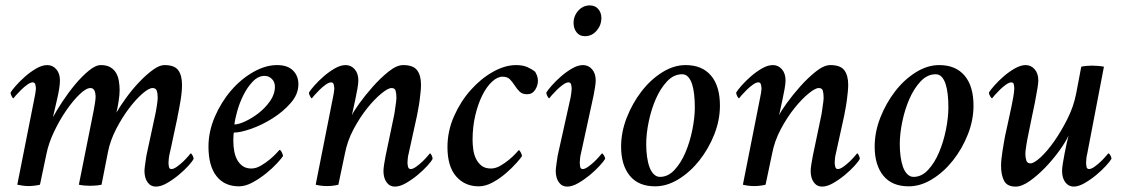

<svg xmlns="http://www.w3.org/2000/svg" viewBox="-20 -684 4172 711"><path d="M555 -260Q556 -264 557.5 -272.5Q559 -281 560.5 -290.5Q562 -300 563 -308.5Q564 -317 564 -321Q564 -338 560.5 -348Q557 -358 545 -358Q531 -358 506.5 -336.5Q482 -315 456.5 -281Q431 -247 409.5 -205Q388 -163 380 -122L356 0Q347 2 335.5 3Q324 4 314 4Q304 4 292.5 3Q281 2 272 0L327 -275Q329 -286 331.5 -301.5Q334 -317 334 -324Q334 -358 315 -358Q299 -358 275 -335Q251 -312 226 -276Q201 -240 180.5 -197Q160 -154 152 -114L128 0Q120 2 108 3.5Q96 5 86 5Q76 5 64.5 3.5Q53 2 44 0L108 -323Q109 -327 111 -339Q113 -351 113 -355Q113 -362 111 -370.5Q109 -379 101 -379Q93 -379 81 -370.5Q69 -362 58 -351Q47 -340 39 -331Q31 -322 30 -320Q27 -320 23 -328Q19 -336 19 -341Q24 -350 39 -367Q54 -384 73.5 -401Q93 -418 114.5 -430.5Q136 -443 155 -443Q175 -443 188.5 -427.5Q202 -412 202 -386Q202 -373 199 -354.5Q196 -336 191.5 -317Q187 -298 183 -280Q179 -262 176 -250Q189 -274 211 -307.5Q233 -341 258 -371Q283 -401 308.5 -422Q334 -443 353 -443Q375 -443 388.5 -435Q402 -427 409.5 -414.5Q417 -402 420 -385Q423 -368 423 -350Q423 -342 422 -330.5Q421 -319 419 -307.5Q417 -296 415 -285Q413 -274 411 -267Q425 -291 447 -321.5Q469 -352 494.5 -379Q520 -406 545 -424.5Q570 -443 589 -443Q626 -443 640 -424Q654 -405 654 -370Q654 -344 648.5 -311Q643 -278 638 -255Q637 -247 632.5 -227.5Q628 -208 623.5 -185.5Q619 -163 614.5 -143Q610 -123 608 -114Q606 -106 605 -96Q604 -86 604 -82Q604 -75 605.5 -66.5Q607 -58 615 -58Q623 -58 635 -66.5Q647 -75 658 -85.5Q669 -96 677 -105.5Q685 -115 686 -116Q689 -116 693 -108.5Q697 -101 697 -96Q693 -87 677.5 -70Q662 -53 641.5 -36Q621 -19 598.5 -6Q576 7 557 7Q538 7 526.5 -9Q515 -25 515 -51Q515 -59 517.5 -76Q520 -93 522 -107Z M848 -223Q863 -223 888 -234.5Q913 -246 937.5 -265Q962 -284 980 -309.5Q998 -335 998 -363Q998 -381 986.5 -392Q975 -403 960 -403Q936 -403 916 -382Q896 -361 881.5 -332Q867 -303 858.5 -272.5Q850 -242 848 -223ZM1006 -443Q1045 -443 1065 -423Q1085 -403 1085 -372Q1085 -335 1056.5 -302.5Q1028 -270 989 -245.5Q950 -221 910 -207Q870 -193 846 -193Q845 -191 844.5 -179Q844 -167 844 -163Q844 -142 847.5 -123.5Q851 -105 859 -91Q867 -77 879.5 -68.5Q892 -60 911 -60Q928 -60 946 -70.5Q964 -81 979 -93.5Q994 -106 1004 -117Q1014 -128 1015 -129Q1019 -129 1023.5 -120Q1028 -111 1028 -106Q1023 -98 1006 -79.5Q989 -61 965.5 -42Q942 -23 915.5 -8.5Q889 6 865 6Q811 6 781.5 -32Q752 -70 752 -141Q752 -197 775.5 -251.5Q799 -306 835.5 -348.5Q872 -391 917.5 -417Q963 -443 1006 -443Z M1307 -386Q1307 -375 1303.5 -355Q1300 -335 1295.5 -314.5Q1291 -294 1287.5 -277.5Q1284 -261 1283 -257Q1289 -271 1311 -301.5Q1333 -332 1361 -363.5Q1389 -395 1419 -419Q1449 -443 1473 -443Q1510 -443 1524.5 -424Q1539 -405 1539 -370Q1539 -358 1537.5 -343.5Q1536 -329 1534 -313Q1532 -297 1529 -282Q1526 -267 1524 -255L1493 -114Q1491 -108 1490 -97Q1489 -86 1489 -82Q1489 -75 1491 -66.5Q1493 -58 1501 -58Q1509 -58 1521 -66.5Q1533 -75 1544 -85.5Q1555 -96 1563 -105.5Q1571 -115 1572 -116Q1575 -116 1578.5 -108.5Q1582 -101 1582 -96Q1578 -87 1562.5 -70Q1547 -53 1526.5 -36Q1506 -19 1483.5 -6Q1461 7 1442 7Q1423 7 1411.5 -9Q1400 -25 1400 -51Q1400 -59 1402.5 -76Q1405 -93 1408 -107L1440 -260Q1441 -264 1442 -272.5Q1443 -281 1444.5 -290.5Q1446 -300 1447 -308.5Q1448 -317 1448 -321Q1448 -338 1445 -348Q1442 -358 1430 -358Q1417 -358 1392 -337.5Q1367 -317 1340 -283.5Q1313 -250 1289.5 -206Q1266 -162 1257 -114Q1251 -84 1245 -57Q1239 -30 1233 0Q1213 5 1191 5Q1169 5 1149 0L1213 -323Q1214 -327 1216 -339Q1218 -351 1218 -355Q1218 -362 1216 -370.5Q1214 -379 1206 -379Q1198 -379 1186 -370.5Q1174 -362 1163 -351Q1152 -340 1144 -331Q1136 -322 1135 -320Q1132 -320 1128 -328Q1124 -336 1124 -341Q1129 -350 1144 -367Q1159 -384 1178.5 -401Q1198 -418 1219.5 -430.5Q1241 -443 1260 -443Q1280 -443 1293.5 -427.5Q1307 -412 1307 -386Z M1891 -443Q1917 -443 1934 -435Q1951 -427 1961 -419Q1964 -415 1968 -405.5Q1972 -396 1972 -385Q1972 -367 1961.5 -351Q1951 -335 1932 -335Q1914 -335 1904 -345Q1894 -355 1886 -367.5Q1878 -380 1868.5 -390Q1859 -400 1841 -400Q1822 -400 1802 -381.5Q1782 -363 1766 -331Q1750 -299 1740 -256.5Q1730 -214 1730 -166Q1730 -150 1732.5 -131Q1735 -112 1742.5 -96.5Q1750 -81 1763 -70.5Q1776 -60 1798 -60Q1815 -60 1832.5 -70Q1850 -80 1865 -92.5Q1880 -105 1890 -116Q1900 -127 1901 -128Q1904 -128 1908.5 -119.5Q1913 -111 1913 -106Q1909 -99 1892.5 -80.5Q1876 -62 1853.5 -42.5Q1831 -23 1804.5 -8.5Q1778 6 1753 6Q1701 6 1669 -31Q1637 -68 1637 -139Q1637 -199 1661.5 -254Q1686 -309 1723.5 -351Q1761 -393 1805.5 -418Q1850 -443 1891 -443Z M2164 -664Q2184 -664 2195.5 -650.5Q2207 -637 2207 -617Q2207 -591 2189.5 -570.5Q2172 -550 2146 -550Q2126 -550 2115 -564.5Q2104 -579 2104 -599Q2104 -625 2121.5 -644.5Q2139 -664 2164 -664ZM2093 -323Q2094 -327 2095.5 -339Q2097 -351 2097 -355Q2097 -362 2095 -370.5Q2093 -379 2085 -379Q2077 -379 2065 -370.5Q2053 -362 2042 -351Q2031 -340 2023 -331Q2015 -322 2014 -320Q2011 -320 2007 -328Q2003 -336 2003 -341Q2008 -350 2023 -367Q2038 -384 2057.5 -401Q2077 -418 2098.5 -430.5Q2120 -443 2139 -443Q2159 -443 2172.5 -427.5Q2186 -412 2186 -386Q2186 -378 2183.5 -361Q2181 -344 2178 -330L2131 -114Q2129 -108 2128 -97Q2127 -86 2127 -82Q2127 -75 2128.5 -66.5Q2130 -58 2138 -58Q2146 -58 2158 -66.5Q2170 -75 2181 -85.5Q2192 -96 2200 -105.5Q2208 -115 2209 -116Q2212 -116 2216.5 -108.5Q2221 -101 2221 -96Q2216 -87 2200.5 -70Q2185 -53 2164.5 -36Q2144 -19 2121.5 -6Q2099 7 2080 7Q2061 7 2049.5 -9Q2038 -25 2038 -51Q2038 -59 2040.5 -76Q2043 -93 2045 -107Z M2506 -409Q2475 -409 2450.5 -383Q2426 -357 2409 -318.5Q2392 -280 2382.5 -234.5Q2373 -189 2373 -150Q2373 -126 2376 -104Q2379 -82 2385 -65.5Q2391 -49 2401 -39Q2411 -29 2424 -29Q2454 -29 2478 -55Q2502 -81 2518.5 -120Q2535 -159 2544 -204Q2553 -249 2553 -287Q2553 -312 2550.5 -334.5Q2548 -357 2542.5 -373.5Q2537 -390 2528 -399.5Q2519 -409 2506 -409ZM2519 -443Q2580 -443 2613 -404Q2646 -365 2646 -293Q2646 -239 2625 -186Q2604 -133 2570 -90Q2536 -47 2493 -20.5Q2450 6 2406 6Q2344 6 2312 -33.5Q2280 -73 2280 -141Q2280 -195 2301 -248.5Q2322 -302 2355.5 -345.5Q2389 -389 2432 -416Q2475 -443 2519 -443Z M2889 -386Q2889 -375 2885.5 -355Q2882 -335 2877.5 -314.5Q2873 -294 2869.5 -277.5Q2866 -261 2865 -257Q2871 -271 2893 -301.5Q2915 -332 2943 -363.5Q2971 -395 3001 -419Q3031 -443 3055 -443Q3092 -443 3106.5 -424Q3121 -405 3121 -370Q3121 -358 3119.5 -343.5Q3118 -329 3116 -313Q3114 -297 3111 -282Q3108 -267 3106 -255L3075 -114Q3073 -108 3072 -97Q3071 -86 3071 -82Q3071 -75 3073 -66.5Q3075 -58 3083 -58Q3091 -58 3103 -66.5Q3115 -75 3126 -85.5Q3137 -96 3145 -105.5Q3153 -115 3154 -116Q3157 -116 3160.5 -108.5Q3164 -101 3164 -96Q3160 -87 3144.5 -70Q3129 -53 3108.5 -36Q3088 -19 3065.5 -6Q3043 7 3024 7Q3005 7 2993.5 -9Q2982 -25 2982 -51Q2982 -59 2984.5 -76Q2987 -93 2990 -107L3022 -260Q3023 -264 3024 -272.5Q3025 -281 3026.5 -290.5Q3028 -300 3029 -308.5Q3030 -317 3030 -321Q3030 -338 3027 -348Q3024 -358 3012 -358Q2999 -358 2974 -337.5Q2949 -317 2922 -283.5Q2895 -250 2871.5 -206Q2848 -162 2839 -114Q2833 -84 2827 -57Q2821 -30 2815 0Q2795 5 2773 5Q2751 5 2731 0L2795 -323Q2796 -327 2798 -339Q2800 -351 2800 -355Q2800 -362 2798 -370.5Q2796 -379 2788 -379Q2780 -379 2768 -370.5Q2756 -362 2745 -351Q2734 -340 2726 -331Q2718 -322 2717 -320Q2714 -320 2710 -328Q2706 -336 2706 -341Q2711 -350 2726 -367Q2741 -384 2760.5 -401Q2780 -418 2801.5 -430.5Q2823 -443 2842 -443Q2862 -443 2875.5 -427.5Q2889 -412 2889 -386Z M3445 -409Q3414 -409 3389.5 -383Q3365 -357 3348 -318.5Q3331 -280 3321.5 -234.5Q3312 -189 3312 -150Q3312 -126 3315 -104Q3318 -82 3324 -65.5Q3330 -49 3340 -39Q3350 -29 3363 -29Q3393 -29 3417 -55Q3441 -81 3457.5 -120Q3474 -159 3483 -204Q3492 -249 3492 -287Q3492 -312 3489.5 -334.5Q3487 -357 3481.5 -373.5Q3476 -390 3467 -399.5Q3458 -409 3445 -409ZM3458 -443Q3519 -443 3552 -404Q3585 -365 3585 -293Q3585 -239 3564 -186Q3543 -133 3509 -90Q3475 -47 3432 -20.5Q3389 6 3345 6Q3283 6 3251 -33.5Q3219 -73 3219 -141Q3219 -195 3240 -248.5Q3261 -302 3294.5 -345.5Q3328 -389 3371 -416Q3414 -443 3458 -443Z M3913 -51Q3913 -62 3916 -80Q3919 -98 3922.5 -116.5Q3926 -135 3930 -153Q3934 -171 3937 -182Q3926 -158 3902.5 -125.5Q3879 -93 3850.5 -63.5Q3822 -34 3793 -13.5Q3764 7 3741 7Q3709 7 3698 -15Q3687 -37 3687 -70Q3687 -81 3688.5 -95.5Q3690 -110 3692.5 -125.5Q3695 -141 3697.5 -155.5Q3700 -170 3702 -181Q3705 -193 3709 -212.5Q3713 -232 3717.5 -252Q3722 -272 3726 -291.5Q3730 -311 3732 -323Q3733 -327 3734.5 -339Q3736 -351 3736 -355Q3736 -362 3734.5 -370.5Q3733 -379 3725 -379Q3717 -379 3705 -370.5Q3693 -362 3682 -351Q3671 -340 3663 -331Q3655 -322 3654 -320Q3651 -320 3646.5 -328Q3642 -336 3642 -341Q3647 -350 3662 -367Q3677 -384 3696.5 -401Q3716 -418 3738 -430.5Q3760 -443 3778 -443Q3798 -443 3811.5 -427.5Q3825 -412 3825 -386Q3825 -378 3822.5 -361Q3820 -344 3817 -330Q3817 -327 3812 -302.5Q3807 -278 3801 -250Q3794 -217 3786 -176Q3785 -172 3783.5 -163.5Q3782 -155 3780.5 -145.5Q3779 -136 3778 -127.5Q3777 -119 3777 -115Q3777 -101 3780.5 -90Q3784 -79 3796 -79Q3809 -79 3833.5 -101.5Q3858 -124 3884 -161Q3910 -198 3933 -244Q3956 -290 3965 -337Q3970 -362 3974.5 -386.5Q3979 -411 3984 -437Q3992 -439 4003.5 -440Q4015 -441 4023 -441Q4031 -441 4045 -440Q4059 -439 4068 -437L4006 -114Q4004 -108 4003 -97Q4002 -86 4002 -82Q4002 -75 4003.5 -66.5Q4005 -58 4013 -58Q4021 -58 4033 -66.5Q4045 -75 4056 -85.5Q4067 -96 4075 -105.5Q4083 -115 4084 -116Q4088 -116 4092 -108.5Q4096 -101 4096 -96Q4091 -87 4075.5 -70Q4060 -53 4039.5 -36Q4019 -19 3996.5 -6Q3974 7 3956 7Q3937 7 3925 -9Q3913 -25 3913 -51Z"/></svg>

Font: Vermiglione Medium
Style: Italic
Weight: 500
Italic angle: -11°
Version: Version 1.000